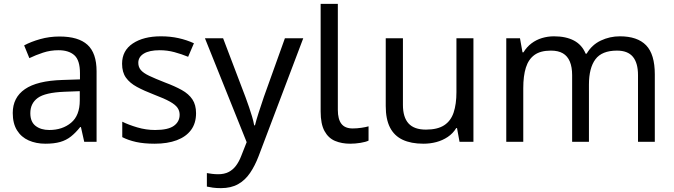

<svg xmlns="http://www.w3.org/2000/svg" viewBox="-20 -734 3491 994"><path d="M288 -545Q386 -545 433 -502Q480 -459 480 -365V0H416L399 -76H395Q372 -47 347.5 -27.5Q323 -8 291.5 1Q260 10 215 10Q167 10 128.5 -7Q90 -24 68 -59.5Q46 -95 46 -149Q46 -229 109 -272.5Q172 -316 303 -320L394 -323V-355Q394 -422 365 -448Q336 -474 283 -474Q241 -474 203 -461.5Q165 -449 132 -433L105 -499Q140 -518 188 -531.5Q236 -545 288 -545ZM314 -259Q214 -255 175.5 -227Q137 -199 137 -148Q137 -103 164.5 -82Q192 -61 235 -61Q303 -61 348 -98.5Q393 -136 393 -214V-262Z M995 -148Q995 -96 969 -61Q943 -26 895 -8Q847 10 781 10Q725 10 684.5 1Q644 -8 613 -24V-104Q645 -88 690.5 -74.5Q736 -61 783 -61Q850 -61 880 -82.5Q910 -104 910 -140Q910 -160 899 -176Q888 -192 859.5 -208Q831 -224 778 -244Q726 -264 689 -284Q652 -304 632 -332Q612 -360 612 -404Q612 -472 667.5 -509Q723 -546 813 -546Q862 -546 904.5 -536.5Q947 -527 984 -510L954 -440Q920 -454 883 -464Q846 -474 807 -474Q753 -474 724.5 -456.5Q696 -439 696 -409Q696 -387 709 -371.5Q722 -356 752.5 -341.5Q783 -327 834 -307Q885 -288 921 -268Q957 -248 976 -219.5Q995 -191 995 -148Z M1041 -536H1135L1251 -231Q1261 -204 1269.5 -179Q1278 -154 1285 -130.5Q1292 -107 1296 -85H1300Q1306 -110 1319 -150.5Q1332 -191 1346 -232L1455 -536H1550L1319 74Q1300 124 1274.5 161.5Q1249 199 1212.5 219.5Q1176 240 1124 240Q1100 240 1082 237.5Q1064 235 1051 232V162Q1062 164 1077.5 166Q1093 168 1110 168Q1141 168 1163.5 156.5Q1186 145 1202 123.5Q1218 102 1229 73L1257 2Z M1793 10Q1749 10 1714.5 -4.5Q1680 -19 1660 -55.5Q1640 -92 1640 -157V-714H1729V-165Q1729 -117 1747.5 -93Q1766 -69 1806 -69Q1828 -69 1851.5 -72.5Q1875 -76 1888 -80V-6Q1874 1 1846.5 5.5Q1819 10 1793 10Z M2431 -536V0H2359L2346 -71H2342Q2325 -43 2298 -25Q2271 -7 2239 1.5Q2207 10 2172 10Q2108 10 2064.5 -10.5Q2021 -31 1999 -74Q1977 -117 1977 -185V-536H2066V-191Q2066 -127 2095 -95Q2124 -63 2185 -63Q2245 -63 2279.5 -85.5Q2314 -108 2328.5 -151.5Q2343 -195 2343 -257V-536Z M3189 -546Q3280 -546 3325 -499.5Q3370 -453 3370 -349V0H3283V-345Q3283 -408 3256.5 -440Q3230 -472 3174 -472Q3096 -472 3062.5 -427Q3029 -382 3029 -296V0H2942V-345Q2942 -387 2930 -415.5Q2918 -444 2894 -458Q2870 -472 2832 -472Q2778 -472 2747 -449.5Q2716 -427 2702.5 -384Q2689 -341 2689 -278V0H2601V-536H2672L2685 -463H2690Q2707 -491 2731.5 -509.5Q2756 -528 2786 -537Q2816 -546 2848 -546Q2910 -546 2951.5 -524Q2993 -502 3012 -456H3017Q3044 -502 3090.5 -524Q3137 -546 3189 -546Z"/></svg>

Font: ubangla85
Style: Book
Weight: 400
Designer: Jelle Bosma - Monotype Design Team
Foundry: Monotype Imaging Inc.
Version: Version 2.003